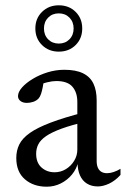

<svg xmlns="http://www.w3.org/2000/svg" viewBox="-20 -695 475 725"><path d="M301 -271.5 309 -236.5Q250 -223 212.5 -209.2Q175 -195.5 154 -181Q133 -166.5 124.8 -150.2Q116.5 -134 116.5 -114.5Q116.5 -80.5 136.8 -62.5Q157 -44.5 186 -44.5Q209.5 -44.5 229 -56.5Q248.5 -68.5 260.2 -88Q272 -107.5 272 -130V-310Q272 -346 253.5 -367.5Q235 -389 192.5 -389Q177.5 -389 158 -384.2Q138.5 -379.5 120 -370L145.5 -393Q144 -379 141.2 -365Q138.5 -351 134.8 -340Q131 -329 125.5 -323Q117.5 -314.5 105.5 -310.5Q93.5 -306.5 81.5 -306.5Q66 -306.5 57 -313.8Q48 -321 48 -332Q48 -347.5 63.2 -364.8Q78.5 -382 103.8 -397.2Q129 -412.5 160 -422Q191 -431.5 223 -431.5Q266.5 -431.5 293.5 -418.2Q320.5 -405 332.8 -379.2Q345 -353.5 345 -316V-87.5Q345 -72 349.5 -61.8Q354 -51.5 362.8 -46.2Q371.5 -41 384.5 -41Q396 -41 409.2 -45.5Q422.5 -50 435 -57.5V-34.5Q414.5 -12 391.8 -1.5Q369 9 349.5 9Q325.5 9 308.2 -1.8Q291 -12.5 282 -32.8Q273 -53 273 -80.5L276 -85.5Q269.5 -57.5 251.8 -36Q234 -14.5 209.2 -2.2Q184.5 10 156.5 10Q106.5 10 74 -18Q41.5 -46 41.5 -98.5Q41.5 -126.5 52.8 -149.5Q64 -172.5 92.5 -192.8Q121 -213 171.8 -232.2Q222.5 -251.5 301 -271.5ZM202 -675Q240.5 -675 265.5 -650.2Q290.5 -625.5 290.5 -587.5Q290.5 -549.5 265.5 -524.8Q240.5 -500 202 -500Q164 -500 138.8 -524.8Q113.5 -549.5 113.5 -587.5Q113.5 -625.5 138.8 -650.2Q164 -675 202 -675ZM202 -530.5Q226.5 -530.5 242.2 -546.5Q258 -562.5 258 -587.5Q258 -612.5 242.2 -628.5Q226.5 -644.5 202 -644.5Q177.5 -644.5 161.8 -628.5Q146 -612.5 146 -587.5Q146 -562.5 161.8 -546.5Q177.5 -530.5 202 -530.5Z"/></svg>

Font: Newsreader Text
Style: Regular
Weight: 400
Designer: Hugues Gentile
Foundry: Production Type
Version: Version 1.001